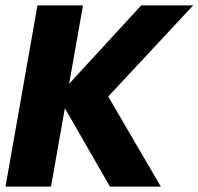

<svg xmlns="http://www.w3.org/2000/svg" viewBox="-32 -695 739 715"><path d="M-11.5 0H158L209.5 -292L377.5 0H567L371 -335.5L687.5 -675H494L225.5 -383L277 -675H107.5Z"/></svg>

Font: Anybody UltraCondensed Thin
Style: Bold Italic
Weight: 700
Italic angle: -10°
Version: Version 1.111